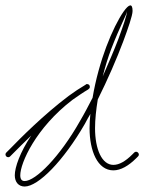

<svg xmlns="http://www.w3.org/2000/svg" viewBox="-30 -675 527 701"><path d="M60 6C110 6 202 -88 280 -223C286 -235 293 -247 300 -259C298 -241 297 -224 297 -207C297 -124 326 -53 384 -53C411 -53 440 -70 467 -97L474 -104C476 -106 477 -108 477 -111C477 -116 472 -121 467 -121C464 -121 462 -120 460 -118L453 -111C428 -86 405 -73 384 -73C342 -73 317 -130 317 -207C317 -239 321 -275 327 -312C363 -384 396 -460 420 -524C437 -570 454 -618 454 -635C454 -695 399 -613 358 -504C338 -451 319 -384 308 -318C293 -289 278 -260 262 -233C188 -102 100 -14 60 -14C50 -14 44 -20 44 -35C44 -80 101 -208 234 -310C254 -324 274 -338 293 -349V-350C296 -351 298 -354 298 -358C298 -364 294 -368 288 -368C286 -368 284 -368 283 -366C261 -353 240 -339 221 -325C129 -256 42 -168 10 -135L-7 -118C-9 -116 -10 -114 -10 -111C-10 -106 -6 -101 0 -101C3 -101 5 -102 7 -104L24 -121C37 -134 58 -155 84 -180C43 -119 24 -64 24 -35C24 -10 38 6 60 6ZM345 -396C354 -432 365 -467 376 -496C409 -582 434 -624 434 -635C434 -621 418 -576 402 -532C386 -490 366 -444 345 -396Z"/></svg>

Font: Mistral SingleLine Outline
Style: Regular
Weight: 300
Designer: François Chastanet, Élisa Garzelli, Anais Alves, Morgane Autin
Foundry: institut supérieur des arts et du design Toulouse / isdaT
Version: Version 1.000;Glyphs 3.3 (3337)